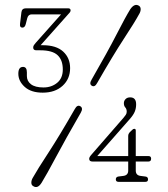

<svg xmlns="http://www.w3.org/2000/svg" viewBox="-20 -734 680 775"><path d="M497.5 -184.5Q497.5 -190.5 499.5 -194Q501.5 -197.5 503.5 -200L513.5 -209.5Q517 -214 522 -214Q528 -214 528 -207.5V-104H579.5Q590 -104 590 -93.5Q590 -82 579 -82H528V-45.5Q528 -26.5 547 -24L566.5 -21.5Q577.5 -20.5 577.5 -10Q577.5 0 567 0H458.5Q447.5 0 447.5 -10Q447.5 -20 458 -21.5L478 -24Q497.5 -26.5 497.5 -45.5V-82H353.5Q340 -82 340 -93Q340 -99.5 348 -108.5L478.5 -258.5Q483.5 -264.5 487.5 -270.2Q491.5 -276 491.5 -283Q491.5 -294 485.8 -300.2Q480 -306.5 480 -317.5Q480 -327 486.8 -334Q493.5 -341 505.5 -341Q529.5 -341 529.5 -313Q529.5 -297 524 -283.5Q518.5 -270 504 -253.5L372.5 -104H497.5ZM372.5 -399.5Q362.5 -380.5 350.5 -388Q339 -395 350 -413Q414.5 -525 450.5 -595.2Q486.5 -665.5 506 -697Q523 -721.5 540.5 -711Q548 -706.5 547.8 -696.2Q547.5 -686 541 -676Q524 -644.5 480.2 -577.8Q436.5 -511 372.5 -399.5ZM282 -294Q292 -312.5 304.5 -305Q316.5 -297.5 306 -279Q244.5 -172.5 206 -100.2Q167.5 -28 148 3.5Q132 29 114.5 17.5Q106.5 13.5 106.5 3.2Q106.5 -7 113 -17.5Q130.5 -49 175.8 -118.2Q221 -187.5 282 -294ZM263 -459Q263 -415.5 232.8 -387.8Q202.5 -360 152.5 -360Q105.5 -360 79.8 -383.2Q54 -406.5 54 -436.5Q54 -464 73 -464Q88.5 -464 88.5 -442V-427Q88.5 -406.5 105.2 -393.8Q122 -381 155.5 -381Q188 -381 210.8 -399.8Q233.5 -418.5 233.5 -453.5Q233.5 -491.5 212.5 -511.2Q191.5 -531 142.5 -531H126.5Q114 -531 114 -542Q114 -548 117.2 -552.2Q120.5 -556.5 125 -562L226.5 -676H108Q94 -676 90 -660.5L84 -637Q80.5 -622.5 70.5 -622.5Q58.5 -622.5 61 -639L66.5 -685Q68.5 -700.5 85 -700.5H254.5Q265 -700.5 265 -692Q265 -688 261.8 -683.8Q258.5 -679.5 253.5 -674.5L144 -551.5Q149.5 -551.5 152.5 -551.5Q207 -551.5 235 -525.8Q263 -500 263 -459Z"/></svg>

Font: Fraunces 72pt S100 Thin
Style: Regular
Weight: 100
Version: Version 1.000; ttfautohint (v1.8.3)